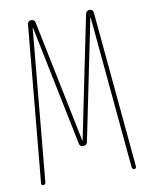

<svg xmlns="http://www.w3.org/2000/svg" viewBox="-83 -791 666 852"><g transform="rotate(-10 250.0 -365.0)"><path d="M43 0Q39.1 0 36.1 -2.9Q33.2 -5.9 34.2 -9.8L99.6 -714.8Q101.6 -729.5 116.2 -730.5Q131.8 -730.5 134.8 -714.8L247.1 -166Q247.1 -165 248 -165Q249 -165 249 -166L361.3 -714.8Q364.3 -729.5 379.9 -730.5Q393.6 -730.5 396.5 -714.8L461.9 -9.8Q461.9 -5.9 459.5 -2.9Q457 0 453.1 0Q444.3 0 442.4 -9.8L378.9 -694.3Q378.9 -695.3 377.9 -695.3Q377 -695.3 377 -694.3L266.6 -155.3Q263.7 -140.6 248 -140.1Q232.4 -139.6 229.5 -155.3L119.1 -694.3Q119.1 -695.3 118.2 -695.3Q117.2 -695.3 117.2 -694.3L53.7 -9.8Q51.8 0 43 0Z"/></g></svg>

Font: Rounded-X Mgen+ 2m thin
Style: Regular
Weight: 100
Designer: [Source Han Sans]
Ryoko NISHIZUKA  (kana & ideographs); Paul D. Hunt (Latin, Greek & Cyrillic); Wenlong ZHANG  (bopomofo
Version: Version 1.059.20150602